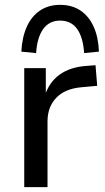

<svg xmlns="http://www.w3.org/2000/svg" viewBox="-20 -772 435 792"><path d="M80 0V-491H169V-375H164Q182 -432 225 -463.5Q268 -495 335 -500L374 -503L381 -418L315 -412Q248 -406 212 -368.5Q176 -331 176 -271V0ZM129 -553 68 -559Q71 -618 90.5 -661.5Q110 -705 145 -728.5Q180 -752 228 -752Q277 -752 312 -728.5Q347 -705 366.5 -661.5Q386 -618 388 -559L327 -553Q323 -617 298.5 -652Q274 -687 228 -687Q183 -687 158 -652Q133 -617 129 -553Z"/></svg>

Font: Nunito Sans 10pt Medium
Style: Regular
Weight: 500
Designer: Vernon Adams
Foundry: Vernon Adams
Version: Version 3.101;gftools[0.9.27]